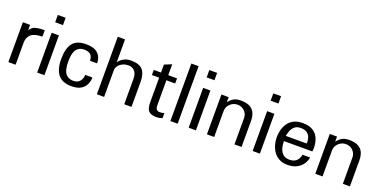

<svg xmlns="http://www.w3.org/2000/svg" viewBox="-19 -1293 3887 1969"><g transform="rotate(20 1924.5 -308.0)"><path d="M59.6 0V-434.6H138.7V-375Q150.4 -394.5 166 -407.7Q181.6 -420.9 212.4 -427.7Q243.2 -434.6 298.8 -434.6V-364.3Q213.9 -364.3 176.3 -331.5Q138.7 -298.8 138.7 -243.2V0Z M374 0V-434.6H453.1V0ZM371.1 -547.9V-627.9H456.1V-547.9Z M749 11.7Q651.4 11.7 604.5 -45.9Q557.6 -103.5 557.6 -216.8Q557.6 -331.1 601.6 -388.2Q645.5 -445.3 750 -445.3Q834 -445.3 876.5 -406.7Q918.9 -368.2 918.9 -298.8Q900.4 -298.8 880.9 -298.8Q861.3 -298.8 841.8 -298.8Q841.8 -341.8 819.3 -364.3Q796.9 -386.7 744.1 -386.7Q695.3 -386.7 665 -349.1Q634.8 -311.5 634.8 -216.8Q634.8 -123 664.6 -85Q694.3 -46.9 749 -46.9Q787.1 -46.9 808.1 -64Q829.1 -81.1 837.4 -104.5Q845.7 -127.9 845.7 -146.5Q865.2 -146.5 884.8 -146.5Q904.3 -146.5 923.8 -146.5Q923.8 -107.4 907.2 -70.8Q890.6 -34.2 852.5 -11.2Q814.5 11.7 749 11.7Z M1025.4 0V-627.9H1104.5V-378.9Q1125 -407.2 1157.7 -426.3Q1190.4 -445.3 1241.2 -445.3Q1328.1 -445.3 1365.7 -402.8Q1403.3 -360.4 1403.3 -269.5V0H1324.2V-273.4Q1324.2 -335 1296.9 -362.3Q1269.5 -389.6 1233.4 -389.6Q1192.4 -389.6 1163.6 -374.5Q1134.8 -359.4 1119.6 -337.4Q1104.5 -315.4 1104.5 -295.9V0Z M1677.7 11.7Q1619.1 11.7 1593.3 -14.6Q1567.4 -41 1567.4 -114.3V-378.9H1488.3V-434.6H1567.4V-521.5L1646.5 -553.7V-434.6H1742.2V-378.9H1646.5V-114.3Q1646.5 -73.2 1659.2 -60.5Q1671.9 -47.9 1693.4 -47.9Q1718.8 -47.9 1742.2 -55.7V0Q1709 11.7 1677.7 11.7Z M1828.1 0V-627.9H1907.2V0Z M2027.3 0V-434.6H2106.4V0ZM2024.4 -547.9V-627.9H2109.4V-547.9Z M2226.6 0V-434.6H2305.7V-378.9Q2325.2 -406.2 2355 -425.8Q2384.8 -445.3 2437.5 -445.3Q2500 -445.3 2536.6 -424.8Q2573.2 -404.3 2588.9 -368.2Q2604.5 -332 2604.5 -285.2V0H2527.3V-288.1Q2527.3 -317.4 2512.7 -341.3Q2498 -365.2 2473.6 -379.4Q2449.2 -393.6 2419.9 -393.6Q2374 -393.6 2339.8 -361.8Q2305.7 -330.1 2305.7 -281.2V0Z M2725.6 0V-434.6H2804.7V0ZM2722.7 -547.9V-627.9H2807.6V-547.9Z M3106.4 11.7Q3052.7 11.7 3014.6 -9.8Q2976.6 -31.2 2953.6 -65.4Q2930.7 -99.6 2919.9 -139.6Q2909.2 -179.7 2909.2 -216.8Q2909.2 -257.8 2919.4 -297.9Q2929.7 -337.9 2953.1 -371.6Q2976.6 -405.3 3015.6 -425.3Q3054.7 -445.3 3112.3 -445.3Q3175.8 -445.3 3214.4 -424.3Q3252.9 -403.3 3272.5 -371.6Q3292 -339.8 3298.8 -305.7Q3305.7 -271.5 3305.7 -246.1Q3305.7 -224.6 3302.7 -205.1H2992.2Q2992.2 -160.2 3003.9 -124Q3015.6 -87.9 3041 -66.4Q3066.4 -44.9 3108.4 -44.9Q3148.4 -44.9 3171.9 -60.5Q3195.3 -76.2 3206.1 -98.1Q3216.8 -120.1 3219.7 -138.7H3302.7Q3296.9 -103.5 3274.9 -68.8Q3252.9 -34.2 3211.9 -11.2Q3170.9 11.7 3106.4 11.7ZM2992.2 -261.7H3219.7Q3220.7 -266.6 3220.7 -271.5Q3220.7 -276.4 3220.7 -281.2Q3220.7 -309.6 3210 -334.5Q3199.2 -359.4 3174.8 -375Q3150.4 -390.6 3108.4 -390.6Q3066.4 -390.6 3042.5 -368.7Q3018.6 -346.7 3007.3 -316.9Q2996.1 -287.1 2992.2 -261.7Z M3409.2 0V-434.6H3488.3V-378.9Q3507.8 -406.2 3537.6 -425.8Q3567.4 -445.3 3620.1 -445.3Q3682.6 -445.3 3719.2 -424.8Q3755.9 -404.3 3771.5 -368.2Q3787.1 -332 3787.1 -285.2V0H3710V-288.1Q3710 -317.4 3695.3 -341.3Q3680.7 -365.2 3656.2 -379.4Q3631.8 -393.6 3602.5 -393.6Q3556.6 -393.6 3522.5 -361.8Q3488.3 -330.1 3488.3 -281.2V0Z"/></g></svg>

Font: Padauk
Style: Regular
Weight: 400
Designer: Debbi Hosken, Becca Hirsbrunner Spalinger
Foundry: SIL International
Version: Version 5.003